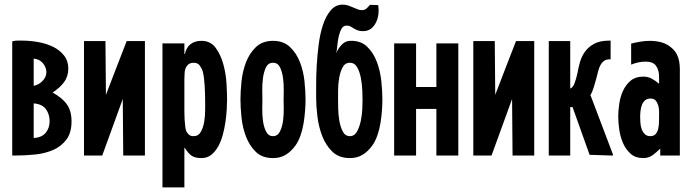

<svg xmlns="http://www.w3.org/2000/svg" viewBox="-20 -674 3001 832"><path d="M37 -496Q46 -498 56.5 -498Q67 -498 78 -498Q111 -498 146.5 -491.5Q182 -485 210.5 -471Q239 -457 257.5 -433.5Q276 -410 276 -377Q276 -343 257.5 -318Q239 -293 208 -273Q250 -250 270 -221.5Q290 -193 290 -148Q290 -99 268 -69.5Q246 -40 211 -24.5Q176 -9 132.5 -4.5Q89 0 45 0H33V-494ZM126 -76Q161 -78 178 -98.5Q195 -119 195 -149Q195 -179 179 -201Q163 -223 126 -226ZM126 -302Q149 -307 165 -324Q181 -341 181 -361Q181 -382 166 -400Q151 -418 126 -420Z M608 0H514V-4L512 -245L423 0H344V-496H437V-492L439 -263Q461 -321 484 -380Q507 -439 529 -496H608Z M684 -486H779V-440H781Q787 -468 805.5 -482.5Q824 -497 853 -497Q892 -497 914 -467.5Q936 -438 947.5 -396.5Q959 -355 961.5 -312Q964 -269 964 -242Q964 -225 962.5 -199.5Q961 -174 957 -146Q953 -118 945.5 -90Q938 -62 925.5 -39.5Q913 -17 895.5 -3Q878 11 853 11Q825 11 810 0.5Q795 -10 781 -33H779V138H684ZM779 -211Q779 -203 779 -187.5Q779 -172 780 -155Q781 -138 783 -123.5Q785 -109 788 -104Q794 -94 800.5 -89Q807 -84 819 -84Q840 -84 850.5 -103Q861 -122 865 -147Q869 -172 869 -197.5Q869 -223 869 -236Q869 -249 868.5 -266Q868 -283 867 -300.5Q866 -318 864 -334.5Q862 -351 859 -363Q855 -377 846 -389.5Q837 -402 820 -402Q805 -402 796.5 -395Q788 -388 783 -375Q781 -370 780 -357.5Q779 -345 779 -331Q779 -317 779 -304Q779 -291 779 -285Z M1163 11Q1116 11 1088.5 -16Q1061 -43 1046 -82Q1031 -121 1026.5 -165Q1022 -209 1022 -243Q1022 -277 1026.5 -321Q1031 -365 1046 -404Q1061 -443 1089 -470Q1117 -497 1163 -497Q1209 -497 1237 -470Q1265 -443 1280 -404Q1295 -365 1299.5 -321Q1304 -277 1304 -243Q1304 -221 1302 -194Q1300 -167 1295.5 -139.5Q1291 -112 1282 -86.5Q1273 -61 1260 -43Q1242 -18 1218.5 -3.5Q1195 11 1163 11ZM1163 -84Q1183 -84 1193 -104Q1203 -124 1206.5 -150.5Q1210 -177 1209.5 -203.5Q1209 -230 1209 -243Q1209 -256 1209.5 -282.5Q1210 -309 1206.5 -335.5Q1203 -362 1193.5 -382Q1184 -402 1163 -402Q1142 -402 1132.5 -382Q1123 -362 1119.5 -335.5Q1116 -309 1116.5 -282.5Q1117 -256 1117 -243Q1117 -230 1116.5 -203.5Q1116 -177 1119.5 -150.5Q1123 -124 1133 -104Q1143 -84 1163 -84Z M1463 -654Q1478 -654 1489.5 -650Q1501 -646 1511 -641.5Q1521 -637 1530 -633.5Q1539 -630 1548 -630Q1560 -630 1568 -637Q1576 -644 1583 -653L1619 -652Q1622 -634 1620 -614.5Q1618 -595 1610 -578Q1602 -561 1588 -550Q1574 -539 1553 -539Q1539 -539 1530 -542.5Q1521 -546 1513.5 -550.5Q1506 -555 1499.5 -559Q1493 -563 1484 -563Q1469 -564 1461 -551Q1453 -538 1448.5 -519Q1444 -500 1442 -479Q1440 -458 1437 -443Q1445 -464 1460.5 -480Q1476 -496 1496 -497Q1542 -499 1570 -472.5Q1598 -446 1613 -406Q1628 -366 1632.5 -321.5Q1637 -277 1637 -243Q1637 -221 1635 -194Q1633 -167 1628.5 -139.5Q1624 -112 1615 -86.5Q1606 -61 1593 -43Q1575 -18 1551.5 -3.5Q1528 11 1496 11Q1449 11 1420.5 -16.5Q1392 -44 1376.5 -84Q1361 -124 1355.5 -169Q1350 -214 1350 -248Q1350 -269 1350 -307.5Q1350 -346 1352.5 -390.5Q1355 -435 1361 -481.5Q1367 -528 1379.5 -566Q1392 -604 1412.5 -628.5Q1433 -653 1463 -654ZM1496 -84Q1516 -84 1527 -104Q1538 -124 1543.5 -150.5Q1549 -177 1550 -203Q1551 -229 1551 -242Q1551 -255 1550 -281.5Q1549 -308 1544 -335Q1539 -362 1528 -382Q1517 -402 1496 -402Q1475 -402 1464.5 -382Q1454 -362 1449.5 -335Q1445 -308 1445 -281.5Q1445 -255 1445 -242Q1445 -229 1445.5 -203Q1446 -177 1450.5 -150.5Q1455 -124 1465.5 -104Q1476 -84 1496 -84Z M1688 -486H1783V-297H1871V-486H1966V0H1871V-202H1783V0H1688Z M2295 0H2201V-4L2199 -245L2110 0H2031V-496H2124V-492L2126 -263Q2148 -321 2171 -380Q2194 -439 2216 -496H2295Z M2621 -417Q2607 -417 2597.5 -410Q2588 -403 2582 -392Q2576 -381 2572 -365.5Q2568 -350 2564 -334Q2559 -317 2553.5 -297.5Q2548 -278 2538 -261H2539L2636 -5V0H2631L2540 -3H2535L2461 -210H2451V0H2358V-496H2451V-290Q2463 -295 2470 -314Q2477 -333 2482 -356Q2486 -379 2493 -404Q2500 -429 2514.5 -449.5Q2529 -470 2554 -484Q2579 -498 2621 -498H2626V-417Z M2841 -30Q2825 -14 2808 -1.5Q2791 11 2767 11Q2734 11 2713 -7.5Q2692 -26 2680 -53.5Q2668 -81 2663.5 -112Q2659 -143 2659 -169Q2659 -194 2663.5 -224.5Q2668 -255 2680 -281Q2692 -307 2713 -324.5Q2734 -342 2767 -342Q2788 -342 2804.5 -333Q2821 -324 2836 -311V-341Q2836 -370 2823 -388.5Q2810 -407 2778 -407Q2747 -407 2715 -394V-485Q2735 -490 2755 -493.5Q2775 -497 2797 -497Q2823 -497 2846.5 -490.5Q2870 -484 2890 -467Q2905 -454 2912.5 -439.5Q2920 -425 2923 -408.5Q2926 -392 2926 -374.5Q2926 -357 2926 -339V0H2841ZM2798 -84Q2813 -84 2821 -93Q2829 -102 2832 -115Q2835 -128 2835.5 -142.5Q2836 -157 2836 -167Q2836 -177 2836 -190.5Q2836 -204 2832.5 -216.5Q2829 -229 2821.5 -238Q2814 -247 2799 -247Q2784 -247 2775 -239Q2766 -231 2761.5 -219Q2757 -207 2755.5 -193Q2754 -179 2754 -168Q2754 -157 2755 -142.5Q2756 -128 2760.5 -115Q2765 -102 2774 -93Q2783 -84 2798 -84Z"/></svg>

Font: Osterbar
Style: Regular
Weight: 500
Width: 3
Designer: Peter Wiegel, Basierend auf Erbar schmal-halbfette Grotesk v. Jacob Erbar
Foundry: Peter Wiegel
Version: Version 1.0